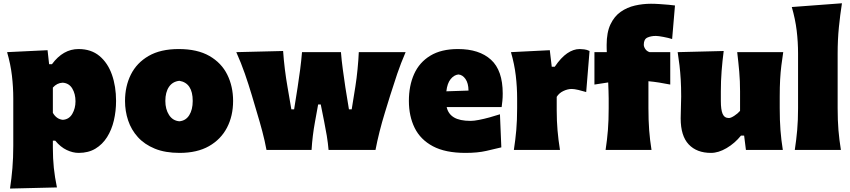

<svg xmlns="http://www.w3.org/2000/svg" viewBox="-20 -899 5096 1151"><path d="M40 231.4Q49.3 170.4 54.4 108.9Q59.6 47.4 59.6 -25.9V-308.6Q59.6 -377 51.5 -445.6Q43.5 -514.2 22.5 -586.4L265.1 -598.1L274.4 -514.2H291.5Q358.4 -605 450.7 -605Q526.4 -605 576.2 -563.5Q626 -522 650.9 -451.7Q675.8 -381.3 675.8 -293.9Q675.8 -232.9 662.6 -176.8Q649.4 -120.6 621.8 -76.9Q594.2 -33.2 552 -7.8Q509.8 17.6 451.7 17.6Q416.5 17.6 379.9 0.2Q343.3 -17.1 311 -55.7H296.9V-12.2Q296.9 50.8 302.7 107.2Q308.6 163.6 321.3 224.6ZM356.4 -180.7Q394 -183.1 413.3 -216.3Q432.6 -249.5 432.6 -291.5Q432.6 -336.4 413.1 -368.7Q393.6 -400.9 355.5 -403.3Q321.8 -401.9 296.9 -374V-222.7Q306.6 -205.1 321.3 -194.1Q335.9 -183.1 356.4 -180.7Z M1056.6 17.6Q970.2 17.6 908.2 -7.8Q846.2 -33.2 806.6 -76.9Q767.1 -120.6 748.3 -176.5Q729.5 -232.4 729.5 -293.9Q729.5 -381.8 764.6 -452.1Q799.8 -522.5 871.1 -563.7Q942.4 -605 1051.3 -605Q1163.1 -605 1235.4 -563.5Q1307.6 -522 1342.5 -451.4Q1377.4 -380.9 1377.4 -293.9Q1377.4 -204.1 1340.8 -133.8Q1304.2 -63.5 1232.9 -22.9Q1161.6 17.6 1056.6 17.6ZM1055.2 -171.9Q1093.8 -175.3 1114.5 -208.5Q1135.3 -241.7 1135.3 -293.9Q1135.3 -401.4 1055.2 -414.6Q1014.6 -410.2 992.9 -378.2Q971.2 -346.2 971.2 -293.9Q971.2 -244.1 993.4 -209.7Q1015.6 -175.3 1055.2 -171.9Z M1577.6 0Q1567.4 -55.2 1552.5 -111.3Q1537.6 -167.5 1520.5 -223.6L1489.7 -327.6Q1470.2 -393.1 1448 -457Q1425.8 -521 1396.5 -586.4L1677.2 -593.3Q1680.7 -541 1687.7 -484.1Q1694.8 -427.2 1704.1 -374.5L1726.6 -243.7H1743.2L1764.2 -376Q1772.5 -429.7 1779.3 -481.7Q1786.1 -533.7 1790.5 -586.4H2023.9Q2027.8 -536.1 2035.2 -482.2Q2042.5 -428.2 2050.3 -376L2071.8 -243.7H2088.4L2110.4 -380.4Q2118.2 -429.7 2123.5 -484.6Q2128.9 -539.6 2130.9 -586.4H2411.6Q2383.3 -521 2361.3 -456.5Q2339.4 -392.1 2319.3 -327.6L2287.6 -224.6Q2251.5 -107.4 2231 0H1949.7Q1946.3 -41 1939 -85.4Q1931.6 -129.9 1923.3 -170.4L1902.8 -272.9H1887.2L1868.2 -168Q1853 -85.4 1847.7 0Z M2770.5 17.6Q2649.9 17.6 2575.2 -22.2Q2500.5 -62 2465.8 -132.3Q2431.2 -202.6 2431.2 -293.9Q2431.2 -385.3 2462.6 -455.3Q2494.1 -525.4 2559.6 -565.2Q2625 -605 2725.6 -605Q2853 -605 2923.3 -541Q2993.7 -477.1 2993.7 -338.4Q2993.7 -313.5 2991.7 -294.7Q2989.7 -275.9 2987.3 -257.3H2657.7Q2666.5 -216.3 2701.2 -195.3Q2735.8 -174.3 2801.8 -174.3Q2820.8 -174.3 2851.1 -180.2Q2881.3 -186 2915 -195.3Q2948.7 -204.6 2977.1 -213.9L2985.4 -15.6Q2947.3 -6.3 2895.3 5.6Q2843.3 17.6 2770.5 17.6ZM2788.6 -356Q2788.1 -400.4 2770.5 -425.5Q2752.9 -450.7 2728 -452.6Q2701.7 -449.7 2681.4 -424.6Q2661.1 -399.4 2655.8 -351.6Z M3060.5 0Q3069.8 -61 3075 -119.1Q3080.1 -177.2 3080.1 -250.5V-308.6Q3080.1 -377 3072 -445.6Q3064 -514.2 3043 -586.4L3275.9 -598.1L3287.6 -499H3305.7Q3342.8 -553.7 3380.1 -579.3Q3417.5 -605 3455.1 -605Q3465.8 -605 3482.4 -603Q3499 -601.1 3514.2 -593.3L3494.1 -347.2Q3471.7 -354 3447 -359.9Q3422.4 -365.7 3407.2 -365.7Q3383.3 -365.7 3357.4 -353.5Q3331.5 -341.3 3317.4 -318.4V-236.8Q3317.4 -173.8 3322.3 -117.4Q3327.1 -61 3336.9 0Z M3610.4 0Q3619.6 -61 3624.3 -119.1Q3628.9 -177.2 3628.9 -250.5V-308.6Q3628.9 -329.6 3627.9 -354Q3627 -378.4 3626 -404.8L3543.5 -392.1V-586.4H3617.7Q3617.2 -598.1 3616.9 -609.1Q3616.7 -620.1 3616.7 -629.4Q3616.7 -704.6 3639.6 -752.9Q3662.6 -801.3 3700.9 -828.1Q3739.3 -855 3786.4 -865.7Q3833.5 -876.5 3882.3 -876.5Q3907.2 -876.5 3935.5 -874.5Q3963.9 -872.6 3988.5 -870.4Q4013.2 -868.2 4026.4 -866.2L4009.3 -665Q3987.8 -671.9 3957 -677.7Q3926.3 -683.6 3912.1 -683.6Q3881.8 -683.6 3860.6 -673.6Q3839.4 -663.6 3839.4 -630.9Q3839.4 -618.7 3848.4 -605.2Q3857.4 -591.8 3874 -586.4H3998V-392.1Q3963.4 -398.9 3931.2 -404.1Q3898.9 -409.2 3867.2 -412.1V-250.5Q3867.2 -177.2 3871.6 -119.1Q3876 -61 3885.7 0Z M4242.2 17.6Q4156.7 17.6 4108.6 -33.4Q4060.5 -84.5 4060.5 -189.5Q4060.5 -228 4062 -257.3Q4063.5 -286.6 4063.5 -319.8Q4063.5 -377.4 4060.8 -422.1Q4058.1 -466.8 4053.5 -506.3Q4048.8 -545.9 4042.5 -586.4L4318.4 -593.3Q4310.5 -532.2 4305.9 -472.9Q4301.3 -413.6 4301.3 -351.1V-293Q4301.3 -241.2 4312 -216.3Q4322.8 -191.4 4349.6 -191.4Q4361.3 -191.4 4382.3 -205.1Q4403.3 -218.8 4416.5 -234.4V-351.1Q4416.5 -413.6 4411.6 -469.5Q4406.7 -525.4 4399.4 -586.4H4675.3Q4668.9 -545.9 4664.1 -506.3Q4659.2 -466.8 4656.7 -422.1Q4654.3 -377.4 4654.3 -319.8V-250.5Q4654.3 -177.2 4658.7 -119.1Q4663.1 -61 4672.9 0H4451.7L4440.9 -85.9H4421.9Q4384.8 -40 4335.9 -11.2Q4287.1 17.6 4242.2 17.6Z M4744.6 0Q4753.9 -61 4759 -119.1Q4764.2 -177.2 4764.2 -250.5V-577.6Q4764.2 -647.5 4755.9 -716.1Q4747.6 -784.7 4726.6 -856.9L5027.3 -879.4Q5016.6 -811.5 5009 -736.1Q5001.5 -660.6 5001.5 -577.6V-250.5Q5001.5 -177.2 5006.3 -119.1Q5011.2 -61 5021 0Z"/></svg>

Font: Pinar Black
Style: Regular
Weight: 900
Designer: Amin Abedi
Version: Version 3.000